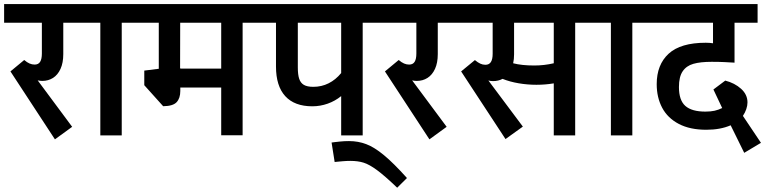

<svg xmlns="http://www.w3.org/2000/svg" viewBox="-29 -648 3663 919"><path d="M173.8 -260.7Q162.6 -260.7 151.4 -263.2L316.4 -41L233.9 19L21 -306.2L86.9 -360.8Q100.6 -349.1 112.5 -344Q124.5 -338.9 136.7 -338.9Q154.8 -338.9 163.1 -352.1Q171.4 -365.2 171.4 -392.1V-539.1H-9.3V-628.4H375V-539.1H273.9V-389.2Q273.9 -347.2 260.7 -318.4Q247.6 -289.6 224.9 -275.1Q202.1 -260.7 173.8 -260.7Z M648.9 -539.1H553.7V0H451.2V-539.1H356.4V-628.4H648.9Z M1227.1 -539.1H1132.3V-0.5H1029.8V-229H834V-212.4Q834 -178.2 816.7 -159.2Q799.3 -140.1 752 -139.6L661.6 -240.2V-310.1L731 -318.8V-539.1H630.4V-628.4H1227.1ZM1029.8 -539.1H833.5L833 -321.8H834V-319.8H1029.8Z M1801.8 -539.1H1707V0H1604V-188Q1575.2 -164.6 1539.6 -151.9Q1503.9 -139.2 1465.8 -139.2Q1380.9 -139.2 1336.4 -187.7Q1292 -236.3 1292 -329.6V-539.1H1208.5V-628.4H1801.8ZM1604 -539.1H1396.5V-325.2Q1396.5 -290.5 1403.1 -270.8Q1409.7 -251 1425.5 -241.7Q1441.4 -232.4 1470.7 -232.4Q1510.3 -232.4 1543.9 -249.3Q1577.6 -266.1 1604 -298.3Z M1918.9 204.1 1872.1 250.5Q1812.5 193.4 1775.6 166.3Q1738.8 139.2 1711.4 130.6Q1684.1 122.1 1647.9 122.1Q1629.9 122.1 1610.8 123.8Q1591.8 125.5 1586.4 126L1572.8 127.4L1558.1 34.2L1573.7 32.2Q1577.6 31.7 1598.1 29.5Q1618.7 27.3 1641.6 27.3Q1685.5 27.3 1724.1 42Q1762.7 56.6 1808.8 94.7Q1855 132.8 1918.9 204.1Z M1966.3 -260.7Q1955.1 -260.7 1943.8 -263.2L2108.9 -41L2026.4 19L1813.5 -306.2L1879.4 -360.8Q1893.1 -349.1 1905 -344Q1917 -338.9 1929.2 -338.9Q1947.3 -338.9 1955.6 -352.1Q1963.9 -365.2 1963.9 -392.1V-539.1H1783.2V-628.4H2167.5V-539.1H2066.4V-389.2Q2066.4 -347.2 2053.2 -318.4Q2040 -289.6 2017.3 -275.1Q1994.6 -260.7 1966.3 -260.7Z M2818.8 -539.1H2724.1V0H2621.6V-249Q2581.5 -242.2 2538.6 -242.2Q2495.6 -242.2 2453.9 -249.3Q2412.1 -256.3 2376.5 -270.5Q2356.4 -259.8 2331.1 -259.8Q2318.8 -259.8 2308.6 -262.7L2473.6 -42L2390.6 17.6L2178.2 -306.2L2244.1 -360.4Q2258.3 -348.6 2270 -343.3Q2281.7 -337.9 2294.4 -337.9Q2312 -337.9 2320.6 -351.1Q2329.1 -364.3 2329.1 -391.1V-539.1H2148.9V-628.4H2818.8ZM2621.6 -539.1H2431.6V-388.2Q2431.6 -364.3 2427.2 -345.2Q2468.3 -334.5 2528.3 -334.5Q2575.7 -334.5 2621.6 -345.2Z M3092.8 -539.1H2997.6V0H2895V-539.1H2800.3V-628.4H3092.8Z M3533.2 83.5 3468.3 -48.3Q3418.9 -26.9 3351.6 -26.9Q3273.4 -26.9 3220 -54.9Q3166.5 -83 3140.4 -132.3Q3114.3 -181.6 3114.3 -245.1Q3114.3 -338.4 3171.4 -390.9Q3228.5 -443.4 3349.1 -443.4Q3368.2 -443.4 3383.8 -440.9V-539.1H3074.2V-628.4H3597.2V-539.1H3486.8V-348.1Q3464.4 -349.6 3438.2 -350.8Q3412.1 -352.1 3377.4 -352.1Q3323.2 -352.1 3289.8 -342.5Q3256.3 -333 3238.5 -306.6Q3220.7 -280.3 3220.7 -231.4Q3220.7 -168 3251.5 -140.9Q3282.2 -113.8 3347.2 -113.8Q3372.6 -113.8 3391.1 -117.9Q3409.7 -122.1 3427.7 -130.9L3385.7 -219.7L3442.4 -262.2Q3487.8 -250.5 3518.3 -222.9Q3548.8 -195.3 3548.8 -157.7Q3548.8 -142.6 3543 -125.5Q3537.1 -108.4 3526.9 -93.3L3613.3 35.6Z"/></svg>

Font: Varta
Style: Bold
Weight: 700
Designer: Joana Correia, Viktoriya Grabowska, Eben Sorkin
Foundry: Sorkin Type
Version: Version 1.002; ttfautohint (v1.3) -l 8 -r 24 -G 200 -x 12 -H